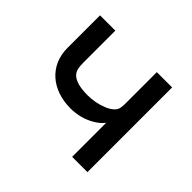

<svg xmlns="http://www.w3.org/2000/svg" viewBox="-125 -656 808 808"><g transform="rotate(45 279.0 -252.0)"><path d="M480 -504H389V-314C389 -307 388 -299 387 -291C382 -253 309 -229 252 -229C194 -229 156 -242 146 -276C143 -286 142 -302 142 -313V-504H51V-310C51 -206 129 -139 240 -139C321 -139 376 -182 389 -203V0H480Z"/></g></svg>

Font: Hibana 45 SubMedium
Style: Regular
Weight: 500
Width: 6
Designer: pygmalion
Foundry: ybstudio
Version: Version 2021.007;FEAKit 1.0